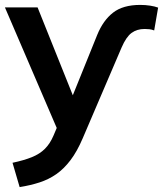

<svg xmlns="http://www.w3.org/2000/svg" viewBox="-22 -535 664 782"><path d="M58 227 29 128Q76 118 108 105Q140 92 161 71Q182 50 196 17L221 -42L218 7L-2 -505H131L289 -111H260L374 -393Q398 -452 438.5 -483.5Q479 -515 549 -515Q570 -515 589.5 -512Q609 -509 622 -504L606 -411Q596 -415 586 -416Q576 -417 567 -417Q536 -417 514 -401Q492 -385 473 -341L315 28Q292 82 265 117.5Q238 153 207 174.5Q176 196 139 208Q102 220 58 227Z"/></svg>

Font: Mulish ExtraLight
Style: Bold
Weight: 700
Version: Version 3.603